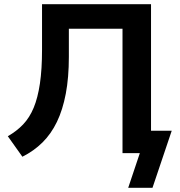

<svg xmlns="http://www.w3.org/2000/svg" viewBox="-20 -725 854 909"><path d="M587 164 642 0H560V-589H306V-456Q306 -358 291.5 -281.5Q277 -205 249.5 -148Q222 -91 181 -50.5Q140 -10 86 17L17 -80Q59 -104 89.5 -136Q120 -168 139.5 -215Q159 -262 169 -329.5Q179 -397 179 -490V-705H695V-106H793L702 164Z"/></svg>

Font: Nunito Sans 8pt
Style: Bold
Weight: 700
Version: Version 3.101;gftools[0.9.27]